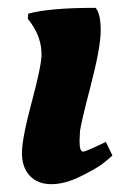

<svg xmlns="http://www.w3.org/2000/svg" viewBox="-20 -458 313 490"><path d="M183 -98C183 -101.3 183.3 -108.8 184 -120.5C184.7 -132.2 193.7 -171.2 211 -237.5C228.3 -303.8 237 -351.3 237 -380C237 -408.7 232.7 -428 224 -438C144.7 -438 87.3 -433 52 -423L51 -410L60 -398C77.3 -373.3 86 -347 86 -319C86 -300.3 77.7 -259.8 61 -197.5C44.3 -135.2 36 -91.8 36 -67.5C36 -43.2 42.7 -23.8 56 -9.5C69.3 4.8 87.7 12 111 12C134.3 12 159.7 5.2 187 -8.5C214.3 -22.2 233 -33 243 -41C253 -49 261 -55.7 267 -61L250 -96L238 -90C211.3 -77.3 196 -71 192 -71C186 -71 183 -80 183 -98Z"/></svg>

Font: Oleo Script
Style: Regular
Weight: 400
Designer: Soytutype
Foundry: Soytutype
Version: Version 1.002